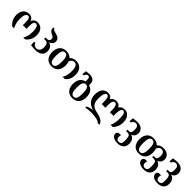

<svg xmlns="http://www.w3.org/2000/svg" viewBox="501 -2677 4845 4845"><g transform="rotate(45 2924.0 -254.0)"><path d="M418.5 -418.5Q413.1 -440.9 400.9 -460.9Q388.7 -481 369.6 -496.1Q350.6 -511.2 324.5 -520.3Q298.3 -529.3 264.2 -529.3Q224.1 -529.3 186.3 -515.1Q148.4 -501 118.9 -470.7Q89.4 -440.4 71.5 -393.1Q53.7 -345.7 53.7 -279.3Q53.7 -247.1 59.6 -211.4Q65.4 -175.8 80.6 -139.4Q95.7 -103.1 121.6 -67.7Q147.5 -32.3 187.5 0H256.3Q234.4 -34.7 220.7 -73.3Q207 -111.8 199.7 -148.5Q192.4 -185.1 189.9 -217.1Q187.5 -249 187.5 -271Q187.5 -325.2 194.1 -363.8Q200.7 -402.4 212.4 -427.3Q224.1 -452.2 240.5 -463.9Q256.8 -475.6 276.9 -475.6Q296.4 -475.6 310.8 -467.8Q325.2 -460 334.7 -440.9Q344.2 -421.9 349.1 -389.9Q354 -357.9 354 -309.6V-212.4H483.4V-309.6Q483.4 -357.9 488.3 -389.9Q493.2 -421.9 502.9 -440.9Q512.7 -460 527.1 -467.8Q541.5 -475.6 561 -475.6Q581.1 -475.6 597.4 -463.9Q613.8 -452.2 625.5 -427.3Q637.2 -402.4 643.8 -363.8Q650.4 -325.2 650.4 -271Q650.4 -249 647.9 -217.1Q645.5 -185.1 638.2 -148.5Q630.9 -111.8 617.2 -73.3Q603.5 -34.7 581.5 0H650.4Q690.4 -32.3 716.3 -67.7Q742.2 -103.1 757.3 -139.4Q772.5 -175.8 778.3 -211.4Q784.2 -247.1 784.2 -279.3Q784.2 -345.7 766.4 -393.1Q748.5 -440.4 719 -470.7Q689.5 -501 651.6 -515.1Q613.8 -529.3 573.7 -529.3Q539.6 -529.3 513.2 -520.3Q486.8 -511.2 467.8 -496.1Q448.7 -481 436.5 -460.9Q424.3 -440.9 418.5 -418.5Z M1128.9 -189Q1128.9 -229.5 1122.6 -259Q1116.2 -288.6 1104.2 -307.9Q1092.3 -327.1 1075.2 -336.4Q1058.1 -345.7 1037.1 -345.7H979V-397H1035.6Q1054.2 -397 1069.1 -403.1Q1084 -409.2 1094.5 -419.4Q1105 -429.7 1110.6 -443.4Q1116.2 -457 1116.2 -472.7Q1116.2 -496.6 1108.6 -512.2Q1101.1 -527.8 1088.4 -538.3Q1075.7 -548.8 1059.6 -556.4Q1043.5 -564 1026.9 -571.8Q1010.3 -579.6 994.1 -589.8Q978 -600.1 965.3 -616.5Q952.6 -632.8 945.1 -656.7Q937.5 -680.7 937.5 -715.8H982.4Q982.4 -699.7 993.4 -689.5Q1004.4 -679.2 1022.2 -672.1Q1040 -665 1063 -659.7Q1085.9 -654.3 1109.6 -647Q1133.3 -639.6 1156.2 -629.4Q1179.2 -619.1 1197 -602.8Q1214.8 -586.4 1225.8 -562.3Q1236.8 -538.1 1236.8 -503.4Q1236.8 -476.1 1226.8 -454.3Q1216.8 -432.6 1200.7 -416.7Q1184.6 -400.9 1164.6 -390.1Q1144.5 -379.4 1124 -374Q1149.9 -370.1 1175 -356.2Q1200.2 -342.3 1219.7 -319.1Q1239.3 -295.9 1251.2 -264.6Q1263.2 -233.4 1263.2 -195.3Q1263.2 -147 1248.8 -108.6Q1234.4 -70.3 1203.4 -43.9Q1172.4 -17.6 1123 -3.4Q1073.7 10.7 1004.4 10.7Q983.4 10.7 963.4 9Q943.4 7.3 925 5.4Q906.7 3.4 890.1 1.7Q873.5 0 859.4 0L847.7 -116.2H896.5Q910.6 -75.2 938.2 -56.4Q965.8 -37.6 999 -37.6Q1024.9 -37.6 1048.3 -45.7Q1071.8 -53.7 1089.8 -71.8Q1107.9 -89.8 1118.4 -118.7Q1128.9 -147.5 1128.9 -189Z M1837.9 -259.3Q1837.9 -203.1 1824.2 -154.1Q1810.5 -105 1781.5 -68.4Q1752.4 -31.7 1706.8 -10.5Q1661.1 10.7 1597.2 10.7Q1533.7 10.7 1488 -10.5Q1442.4 -31.7 1413.1 -68.4Q1383.8 -105 1369.9 -154.1Q1356 -203.1 1356 -259.3Q1356 -315.4 1369.9 -364.5Q1383.8 -413.6 1413.1 -450.2Q1442.4 -486.8 1488 -508.1Q1533.7 -529.3 1597.2 -529.3Q1657.7 -529.3 1701.2 -510.5Q1744.6 -491.7 1773.9 -459Q1787.6 -475.6 1806.2 -488.8Q1824.7 -502 1846.7 -511Q1868.7 -520 1893.8 -524.7Q1918.9 -529.3 1945.3 -529.3Q1989.3 -529.3 2032 -515.4Q2074.7 -501.5 2108.4 -469.7Q2142.1 -438 2162.6 -387Q2183.1 -335.9 2183.1 -261.7Q2183.1 -224.6 2176.5 -188.2Q2169.9 -151.9 2155.8 -118.2Q2141.6 -84.5 2118.9 -54.4Q2096.2 -24.4 2064 0H1985.4Q2007.3 -34.7 2020.3 -73.2Q2033.2 -111.8 2039.6 -148.4Q2045.9 -185.1 2047.6 -217Q2049.3 -249 2049.3 -271Q2049.3 -325.7 2041.3 -364.5Q2033.2 -403.3 2018.1 -428.2Q2002.9 -453.1 1981.2 -464.8Q1959.5 -476.6 1931.6 -476.6Q1915.5 -476.6 1898.4 -470.5Q1881.3 -464.4 1866 -452.6Q1850.6 -440.9 1837.9 -423.6Q1825.2 -406.2 1817.9 -383.8Q1828.1 -356 1833 -324.5Q1837.9 -293 1837.9 -259.3ZM1703.1 -259.8Q1703.1 -313 1698 -354.2Q1692.9 -395.5 1680.4 -423.6Q1668 -451.7 1647.7 -466.1Q1627.4 -480.5 1597.2 -480.5Q1566.9 -480.5 1546.4 -466.1Q1525.9 -451.7 1513.4 -423.6Q1501 -395.5 1495.6 -354.2Q1490.2 -313 1490.2 -259.3Q1490.2 -205.6 1495.6 -164.3Q1501 -123 1513.4 -95Q1525.9 -66.9 1546.4 -52.5Q1566.9 -38.1 1597.2 -38.1Q1627.4 -38.1 1647.7 -52.7Q1668 -67.4 1680.4 -95.5Q1692.9 -123.5 1698 -164.8Q1703.1 -206.1 1703.1 -259.8Z M2294.4 -61.5Q2294.4 -110.4 2304.9 -154.5Q2315.4 -198.7 2337.6 -233.9Q2359.9 -269 2394.3 -293Q2428.7 -316.9 2477.1 -326.2V-388.2Q2477.1 -434.1 2463.4 -457.5Q2449.7 -481 2419.9 -481Q2391.6 -481 2371.6 -462.2Q2351.6 -443.4 2334.5 -402.3H2290.5L2302.2 -518.6Q2316.4 -518.6 2331.5 -520.3Q2346.7 -522 2363.3 -523.9Q2379.9 -525.9 2398.2 -527.6Q2416.5 -529.3 2437.5 -529.3Q2472.7 -529.3 2503.4 -519.3Q2534.2 -509.3 2557.1 -491Q2580.1 -472.7 2593.3 -446.5Q2606.4 -420.4 2606.4 -388.2V-323.2Q2650.9 -312 2682.9 -287.6Q2714.8 -263.2 2735.6 -228.8Q2756.3 -194.3 2766.4 -151.6Q2776.4 -108.9 2776.4 -61.5Q2776.4 -5.4 2762.5 43.7Q2748.5 92.8 2719.2 129.4Q2689.9 166 2644.3 187.3Q2598.6 208.5 2535.2 208.5Q2471.2 208.5 2425.5 187.3Q2379.9 166 2350.8 129.4Q2321.8 92.8 2308.1 43.7Q2294.4 -5.4 2294.4 -61.5ZM2429.2 -62Q2429.2 -8.3 2434.3 33Q2439.5 74.2 2451.9 102.3Q2464.4 130.4 2484.6 145Q2504.9 159.7 2535.2 159.7Q2565.4 159.7 2585.9 145.3Q2606.4 130.9 2618.9 102.8Q2631.3 74.7 2636.7 33.4Q2642.1 -7.8 2642.1 -61.5Q2642.1 -115.2 2636.7 -156.5Q2631.3 -197.8 2618.9 -225.8Q2606.4 -253.9 2585.9 -268.3Q2565.4 -282.7 2535.2 -282.7Q2504.9 -282.7 2484.6 -268.3Q2464.4 -253.9 2451.9 -225.8Q2439.5 -197.8 2434.3 -156.5Q2429.2 -115.2 2429.2 -62Z M3590.8 -211.9H3461.4V-309.6Q3461.4 -338.4 3457.3 -368.9Q3453.1 -399.4 3443.4 -424.3Q3433.6 -449.2 3417.2 -465.1Q3400.9 -481 3376.5 -481Q3352.1 -481 3336.9 -465.8Q3321.8 -450.7 3313.2 -426Q3304.7 -401.4 3301.5 -370.8Q3298.3 -340.3 3298.3 -309.6V-211.9H3168.9V-309.6Q3168.9 -338.4 3165.3 -368.7Q3161.6 -398.9 3152.8 -423.8Q3144 -448.7 3129.4 -464.6Q3114.7 -480.5 3093.3 -480.5Q3071.8 -480.5 3055.9 -463.4Q3040 -446.3 3029.5 -416.5Q3019 -386.7 3013.9 -346.2Q3008.8 -305.7 3008.8 -258.8Q3008.8 -187.5 3021.5 -138.9Q3034.2 -90.3 3062 -58.1Q3089.8 -25.9 3133.5 -6.8Q3177.2 12.2 3239.3 24.4Q3313.5 39.1 3361.8 59.8Q3410.2 80.6 3439 104Q3467.8 127.4 3481 152.1Q3494.1 176.8 3498 198.7H3429.7Q3419.4 182.1 3403.1 170.7Q3386.7 159.2 3361.8 151.6Q3336.9 144 3302.2 138.7Q3267.6 133.3 3220.2 128.9Q3194.3 126.5 3169.7 125.2Q3145 124 3121.1 124Q3069.8 124 3024.9 129.9Q2980 135.7 2941.9 147.9V101.1Q2961.9 90.8 2985.6 81.8Q3009.3 72.8 3033.9 66.4Q3058.6 60.1 3083.7 56.4Q3108.9 52.7 3131.8 52.7Q3073.7 39.1 3026.1 13.4Q2978.5 -12.2 2944.8 -50.5Q2911.1 -88.9 2892.6 -140.6Q2874 -192.4 2874 -259.3Q2874 -317.9 2886.7 -367.2Q2899.4 -416.5 2925.5 -452.6Q2951.7 -488.8 2991.7 -509Q3031.7 -529.3 3086.4 -529.3Q3136.7 -529.3 3173.1 -509.3Q3209.5 -489.3 3230.5 -442.9Q3249 -485.8 3288.1 -507.1Q3327.1 -528.3 3378.9 -528.3Q3430.7 -528.3 3468.8 -507.3Q3506.8 -486.3 3523.9 -442.9Q3546.4 -481.9 3584.2 -505.1Q3622.1 -528.3 3677.2 -528.3Q3714.8 -528.3 3752 -514.2Q3789.1 -500 3818.4 -468.3Q3847.7 -436.5 3866 -385.7Q3884.3 -335 3884.3 -261.7Q3884.3 -231.9 3877.9 -197.3Q3871.6 -162.6 3858.4 -127.9Q3845.2 -93.3 3824.5 -60.1Q3803.7 -26.9 3774.9 0H3696.3Q3713.9 -32.2 3724.6 -70.3Q3735.4 -108.4 3741.2 -145.8Q3747.1 -183.1 3748.8 -216.1Q3750.5 -249 3750.5 -271Q3750.5 -327.1 3745.6 -366.7Q3740.7 -406.2 3730.5 -431.6Q3720.2 -457 3704.6 -468.8Q3689 -480.5 3668 -480.5Q3647 -480.5 3632.3 -464.6Q3617.7 -448.7 3608.4 -423.8Q3599.1 -398.9 3595 -368.7Q3590.8 -338.4 3590.8 -309.6Z M4143.1 -215.3Q4164.1 -215.3 4178.2 -223.9Q4192.4 -232.4 4200.9 -248.5Q4209.5 -264.6 4213.1 -288.6Q4216.8 -312.5 4216.8 -343.3Q4216.8 -375.5 4211.7 -401.1Q4206.5 -426.8 4195.3 -444.6Q4184.1 -462.4 4166 -471.7Q4147.9 -481 4122.1 -481Q4084 -481 4059.3 -460.9Q4034.7 -440.9 4019 -402.3H3970.2L3981.9 -518.6Q3996.1 -518.6 4013.4 -520.3Q4030.8 -522 4050 -523.9Q4069.3 -525.9 4089.8 -527.6Q4110.4 -529.3 4131.3 -529.3Q4180.7 -529.3 4220.7 -516.6Q4260.7 -503.9 4289.3 -480Q4317.9 -456.1 4333.5 -421.4Q4349.1 -386.7 4349.1 -342.8Q4349.1 -310.5 4339.1 -284.7Q4329.1 -258.8 4313.2 -239.7Q4297.4 -220.7 4277.1 -208.5Q4256.8 -196.3 4236.3 -191.4Q4263.2 -187 4287.6 -172.4Q4312 -157.7 4330.3 -133.3Q4348.6 -108.9 4359.6 -75Q4370.6 -41 4370.6 1.5Q4370.6 47.9 4357.2 85.9Q4343.8 124 4315.9 151.4Q4288.1 178.7 4245.8 193.6Q4203.6 208.5 4146 208.5Q4095.7 208.5 4056.9 198Q4018.1 187.5 3991.5 169.2Q3964.8 150.9 3950.9 126.5Q3937 102.1 3937 74.2Q3937 64 3940.2 52.7Q3943.4 41.5 3950.7 31Q3958 20.5 3970 12.2Q3981.9 3.9 4000 0H4070.8Q4064.5 17.1 4061.8 31.7Q4059.1 46.4 4059.1 59.6Q4059.1 89.8 4066.2 109.4Q4073.2 128.9 4085.4 140.1Q4097.7 151.4 4113.3 155.5Q4128.9 159.7 4146 159.7Q4173.3 159.7 4191.2 151.1Q4209 142.6 4219.2 125.5Q4229.5 108.4 4233.6 83Q4237.8 57.6 4237.8 24.4Q4237.8 -38.1 4231 -75.2Q4224.1 -112.3 4211.9 -132.1Q4199.7 -151.9 4182.6 -158Q4165.5 -164.1 4144.5 -164.1H4086.4V-215.3Z M5019 -215.3H5075.7Q5096.7 -215.3 5110.8 -223.9Q5125 -232.4 5133.5 -248.5Q5142.1 -264.6 5145.8 -288.6Q5149.4 -312.5 5149.4 -343.3Q5149.4 -375.5 5141.6 -400.4Q5133.8 -425.3 5119.9 -442.1Q5106 -459 5086.7 -467.8Q5067.4 -476.6 5043.9 -476.6Q5029.8 -476.6 5014.2 -472.7Q4998.5 -468.8 4983.2 -458.3Q4967.8 -447.8 4954.1 -429.4Q4940.4 -411.1 4930.2 -382.8Q4940.4 -355 4945.3 -324Q4950.2 -293 4950.2 -259.3Q4950.2 -203.1 4936.3 -154.1Q4922.4 -105 4893.1 -68.4Q4863.8 -31.7 4818.1 -10.5Q4772.5 10.7 4709 10.7Q4645 10.7 4599.4 -10.5Q4553.7 -31.7 4524.7 -68.4Q4495.6 -105 4481.9 -154.1Q4468.3 -203.1 4468.3 -259.3Q4468.3 -315.4 4481.9 -364.5Q4495.6 -413.6 4524.7 -450.2Q4553.7 -486.8 4599.4 -508.1Q4645 -529.3 4709 -529.3Q4769.5 -529.3 4813.5 -510.3Q4857.4 -491.2 4886.7 -458Q4907.2 -481 4929.9 -495.1Q4952.6 -509.3 4975.8 -516.8Q4999 -524.4 5021.5 -526.9Q5043.9 -529.3 5064 -529.3Q5113.3 -529.3 5153.3 -516.6Q5193.4 -503.9 5221.9 -480Q5250.5 -456.1 5266.1 -421.4Q5281.7 -386.7 5281.7 -342.8Q5281.7 -310.5 5271.7 -284.7Q5261.7 -258.8 5245.8 -239.7Q5230 -220.7 5209.7 -208.5Q5189.5 -196.3 5168.9 -191.4Q5195.8 -187 5220.2 -172.4Q5244.6 -157.7 5262.9 -133.3Q5281.2 -108.9 5292.2 -75Q5303.2 -41 5303.2 1.5Q5303.2 47.9 5289.8 85.9Q5276.4 124 5248.5 151.4Q5220.7 178.7 5178.5 193.6Q5136.2 208.5 5078.6 208.5Q5028.3 208.5 4989.5 198Q4950.7 187.5 4924.1 169.2Q4897.5 150.9 4883.5 126.5Q4869.6 102.1 4869.6 74.2Q4869.6 64 4872.8 52.7Q4876 41.5 4883.3 31Q4890.6 20.5 4902.6 12.2Q4914.6 3.9 4932.6 0H5003.4Q4997.1 17.1 4994.4 31.7Q4991.7 46.4 4991.7 59.6Q4991.7 89.8 4998.8 109.4Q5005.9 128.9 5018.1 140.1Q5030.3 151.4 5045.9 155.5Q5061.5 159.7 5078.6 159.7Q5106 159.7 5123.8 151.1Q5141.6 142.6 5151.9 125.5Q5162.1 108.4 5166.3 83Q5170.4 57.6 5170.4 24.4Q5170.4 -38.1 5164.3 -75.2Q5158.2 -112.3 5146.5 -132.1Q5134.8 -151.9 5117.2 -158Q5099.6 -164.1 5077.1 -164.1H5019ZM4603 -259.8Q4603 -206.1 4608.2 -164.8Q4613.3 -123.5 4625.7 -95.5Q4638.2 -67.4 4658.4 -52.7Q4678.7 -38.1 4709 -38.1Q4739.3 -38.1 4759.8 -52.5Q4780.3 -66.9 4792.7 -95Q4805.2 -123 4810.5 -164.3Q4815.9 -205.6 4815.9 -259.3Q4815.9 -313 4810.5 -354.2Q4805.2 -395.5 4792.7 -423.6Q4780.3 -451.7 4759.8 -466.1Q4739.3 -480.5 4709 -480.5Q4678.7 -480.5 4658.4 -466.1Q4638.2 -451.7 4625.7 -423.6Q4613.3 -395.5 4608.2 -354.2Q4603 -313 4603 -259.8Z M5571.8 -215.3Q5592.8 -215.3 5606.9 -223.9Q5621.1 -232.4 5629.6 -248.5Q5638.2 -264.6 5641.8 -288.6Q5645.5 -312.5 5645.5 -343.3Q5645.5 -375.5 5640.4 -401.1Q5635.3 -426.8 5624 -444.6Q5612.8 -462.4 5594.7 -471.7Q5576.7 -481 5550.8 -481Q5512.7 -481 5488 -460.9Q5463.4 -440.9 5447.8 -402.3H5398.9L5410.6 -518.6Q5424.8 -518.6 5442.1 -520.3Q5459.5 -522 5478.8 -523.9Q5498 -525.9 5518.6 -527.6Q5539.1 -529.3 5560.1 -529.3Q5609.4 -529.3 5649.4 -516.6Q5689.5 -503.9 5718 -480Q5746.6 -456.1 5762.2 -421.4Q5777.8 -386.7 5777.8 -342.8Q5777.8 -310.5 5767.8 -284.7Q5757.8 -258.8 5741.9 -239.7Q5726.1 -220.7 5705.8 -208.5Q5685.5 -196.3 5665 -191.4Q5691.9 -187 5716.3 -172.4Q5740.7 -157.7 5759 -133.3Q5777.3 -108.9 5788.3 -75Q5799.3 -41 5799.3 1.5Q5799.3 47.9 5785.9 85.9Q5772.5 124 5744.6 151.4Q5716.8 178.7 5674.6 193.6Q5632.3 208.5 5574.7 208.5Q5524.4 208.5 5485.6 198Q5446.8 187.5 5420.2 169.2Q5393.6 150.9 5379.6 126.5Q5365.7 102.1 5365.7 74.2Q5365.7 64 5368.9 52.7Q5372.1 41.5 5379.4 31Q5386.7 20.5 5398.7 12.2Q5410.6 3.9 5428.7 0H5499.5Q5493.2 17.1 5490.5 31.7Q5487.8 46.4 5487.8 59.6Q5487.8 89.8 5494.9 109.4Q5502 128.9 5514.2 140.1Q5526.4 151.4 5542 155.5Q5557.6 159.7 5574.7 159.7Q5602.1 159.7 5619.9 151.1Q5637.7 142.6 5647.9 125.5Q5658.2 108.4 5662.4 83Q5666.5 57.6 5666.5 24.4Q5666.5 -38.1 5659.7 -75.2Q5652.8 -112.3 5640.6 -132.1Q5628.4 -151.9 5611.3 -158Q5594.2 -164.1 5573.2 -164.1H5515.1V-215.3Z"/></g></svg>

Font: Arian AMU Serif
Style: Bold
Weight: 700
Designer: Ruben Hakobyan (Tarumian)
Foundry: Ruben Hakobyan (Tarumian)
Version: Version 1.002